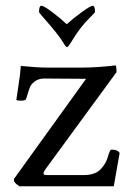

<svg xmlns="http://www.w3.org/2000/svg" viewBox="-20 -650 444 670"><path d="M311.5 -607.4Q311.5 -606.4 293.5 -588.4Q275.4 -570.3 260.7 -551.3Q246.1 -532.2 231.9 -508.8Q217.8 -485.4 213.9 -485.4Q210 -485.4 201.2 -500.5Q192.4 -515.6 174.3 -538.1Q156.2 -560.5 137.7 -581.5Q119.1 -602.5 116.2 -607.4Q116.2 -629.9 124.5 -629.9Q132.8 -629.9 162.1 -607.9Q191.4 -585.9 212.9 -565.4Q235.4 -585.9 265.6 -607.9Q295.9 -629.9 303.7 -629.9Q311.5 -629.9 311.5 -607.4ZM143.6 -39.1H271.5Q312.5 -39.1 331.5 -59.6Q350.6 -80.1 356.9 -104Q363.3 -127.9 369.1 -127.9Q390.6 -127.9 397.5 -116.2L377 0H47.9Q28.3 -11.7 28.3 -22.5Q28.3 -25.4 29.3 -26.4L280.3 -375L134.8 -376Q115.2 -376 102.5 -366.7Q89.8 -357.4 85.4 -347.7Q81.1 -337.9 76.7 -322.8Q72.3 -307.6 70.3 -303.2Q68.4 -298.8 52.7 -298.8Q37.1 -298.8 37.1 -302.2Q37.1 -305.7 43.9 -348.1Q50.8 -390.6 52.7 -419.9Q110.4 -414.1 145.5 -414.1H264.6Q319.3 -414.1 383.8 -421.9Q386.7 -417 386.7 -398.4L138.7 -59.6Q131.8 -49.8 131.8 -44.4Q131.8 -39.1 143.6 -39.1Z"/></svg>

Font: CrimsonText-Roman
Style: Roman
Weight: 400
Version: Version 0.13